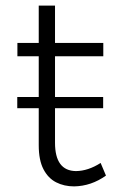

<svg xmlns="http://www.w3.org/2000/svg" viewBox="-20 -662 420 684"><path d="M244 2Q208.5 2 180 -12.5Q151.5 -27 134.8 -59.2Q118 -91.5 118 -144.5V-276.5H41.5V-316.5H118V-461.5H42V-509H118V-642H176V-509H348V-461.5H176V-316.5H347.5V-276.5H176V-153.5Q176 -53.5 250.5 -52.5Q294 -53 338.5 -81.5L357.5 -36.5Q305 1 244 2Z"/></svg>

Font: Argentum Novus Light
Style: Regular
Weight: 300
Designer: Julieta Ulanovsky (font) & Cristiano Sobral (main changes)
Foundry: Julieta Ulanovsky (font) & Cristiano Sobral (main changes)
Version: Version 3.00;November 27, 2020;FontCreator 13.0.0.2655 64-bi